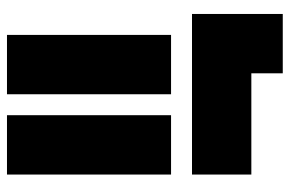

<svg xmlns="http://www.w3.org/2000/svg" viewBox="-160 -580 830 550"><g transform="rotate(-90 255.0 -305.0)"><path d="M430 -700V-230H260V-700ZM200 -700V-230H30V-700ZM30 0V-170H490V90H320V0Z"/></g></svg>

Font: Promplate
Style: Bold
Weight: 400
Designer: Evgeny Tarasenko
Foundry: Evgeny Tarasenko
Version: Version 1.000